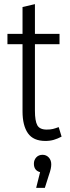

<svg xmlns="http://www.w3.org/2000/svg" viewBox="-20 -674 340 929"><path d="M16 -460V-510H89V-640L149 -654V-510H268V-460H149V-138Q149 -89 160.5 -68Q172 -47 206 -47Q224 -47 236 -50Q248 -53 264 -59L278 -13Q259 -3 240.5 2.5Q222 8 200 8Q141 8 115 -29.5Q89 -67 89 -135V-460ZM228 121Q228 131 225.5 143Q223 155 216 175L197 235H155L174 159Q144 151 144 118Q144 100 155.5 87.5Q167 75 186 75Q204 75 216 88Q228 101 228 121Z"/></svg>

Font: Radio Canada Condensed Light
Style: Regular
Weight: 300
Width: 3
Designer: Charles Daoud, Etienne Aubert Bonn, Alexandre Saumier Demers, Jacques Le Bailly
Foundry: Radio-Canada
Version: Version 2.104; ttfautohint (v1.8.4.7-5d5b);gftools[0.9.28.de